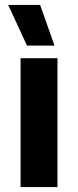

<svg xmlns="http://www.w3.org/2000/svg" viewBox="-20 -755 315 775"><path d="M89 -571H200L142 -735H13ZM63 0H212V-520H63Z"/></svg>

Font: Fixel Text Bold
Style: Bold
Weight: 700
Width: 4
Designer: AlfaBravo + MacPaw
Foundry: Kyrylo Tkachov, Marchela Mozhyna, Serhii Makarenko, Maria Weinstein, Zakhar Kryvoshyya
Version: Version 1.211